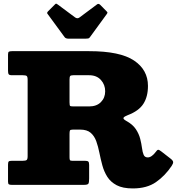

<svg xmlns="http://www.w3.org/2000/svg" viewBox="-20 -1037 991 1077"><path d="M943 -106.5Q906 -51 855 -15.5Q804 20 725 20Q668.5 20 634.5 2Q600.5 -16 582 -45.2Q563.5 -74.5 554 -109.8Q544.5 -145 537.5 -180.2Q530.5 -215.5 520 -244.8Q509.5 -274 488.8 -292Q468 -310 430 -310H389Q375 -310 372.5 -305.2Q370 -300.5 370 -286V-155Q370 -143.5 372.2 -139.2Q374.5 -135 386 -135H457Q470.5 -135 475.2 -130.8Q480 -126.5 480 -112V-36Q480 -14 476 -7Q472 0 450 0H46.5Q34 0 29.5 -3.2Q25 -6.5 25 -19V-113Q25 -127 28.8 -131Q32.5 -135 46 -135H106.5Q124 -135 129.5 -139.5Q135 -144 135 -161V-589.5Q135 -607 129.5 -611Q124 -615 108 -615H48Q32.5 -615 28.8 -620.5Q25 -626 25 -641V-731Q25 -744 29.8 -747Q34.5 -750 47.5 -750H480Q653.5 -750 731.8 -697.5Q810 -645 810 -555Q810 -494.5 784.2 -454.5Q758.5 -414.5 696.5 -391Q678 -384 673.2 -377Q668.5 -370 688 -359Q724.5 -339 742 -312.5Q759.5 -286 766.5 -258.2Q773.5 -230.5 776.5 -206.8Q779.5 -183 785.8 -168.5Q792 -154 809 -154Q820.5 -154 832.2 -162.8Q844 -171.5 853 -184Q861.5 -196.5 867.2 -196.8Q873 -197 885.5 -187L937 -147Q950.5 -136.5 951.2 -128.2Q952 -120 943 -106.5ZM396 -440H480Q522 -440 546 -464.2Q570 -488.5 570 -525Q570 -562 546 -588.5Q522 -615 480 -615H391Q377 -615 373.5 -610.2Q370 -605.5 370 -591V-463Q370 -444.5 374 -442.2Q378 -440 396 -440ZM342.5 -828.5 246.5 -959.5Q241 -965 250.5 -974.5L287.5 -1011.5Q293 -1017 295 -1016.8Q297 -1016.5 303.5 -1012L401 -939.5Q414 -930 426 -939L524.5 -1012.5Q533 -1019 542.5 -1009.5L577 -974.5Q582.5 -969 582.8 -966.5Q583 -964 578.5 -957.5L484.5 -828.5Q480.5 -822.5 474.8 -821.2Q469 -820 458 -820H365.5Q348.5 -820 342.5 -828.5Z"/></svg>

Font: Besley* Fatface
Style: Regular
Weight: 900
Designer: Owen Earl
Foundry: indestructible type*
Version: Version 3.000; ttfautohint (v1.8.3)